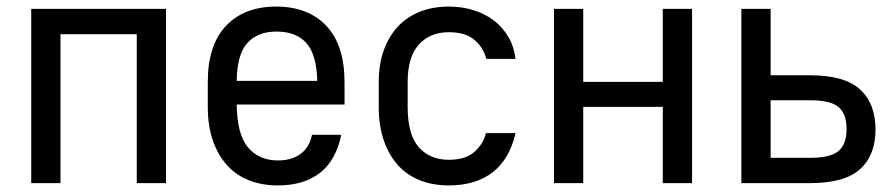

<svg xmlns="http://www.w3.org/2000/svg" viewBox="-20 -557 2715 584"><path d="M75 -530H485V0H396V-453H164V0H75Z M825 7Q777 7 737.5 -8.5Q698 -24 670.5 -54.5Q643 -85 627.5 -129.5Q612 -174 612 -232V-308Q612 -420 667.5 -478.5Q723 -537 820 -537Q917 -537 972.5 -478.5Q1028 -420 1028 -306V-239H700Q701 -148 734.5 -108.5Q768 -69 825 -69Q850 -69 868.5 -75.5Q887 -82 899.5 -93Q912 -104 919 -118Q926 -132 929 -147H1018Q1002 -69 953 -31Q904 7 825 7ZM821 -461Q764 -461 732.5 -426.5Q701 -392 700 -311H945Q943 -392 911.5 -426.5Q880 -461 821 -461Z M1345 7Q1297 7 1257.5 -8.5Q1218 -24 1190.5 -54.5Q1163 -85 1147.5 -129.5Q1132 -174 1132 -232V-308Q1132 -362 1147.5 -404.5Q1163 -447 1190.5 -476.5Q1218 -506 1257.5 -521.5Q1297 -537 1345 -537Q1385 -537 1420.5 -526Q1456 -515 1483 -494Q1510 -473 1527 -443.5Q1544 -414 1548 -378H1459Q1451 -411 1424 -435Q1397 -459 1345 -459Q1288 -459 1254 -421.5Q1220 -384 1220 -308V-232Q1220 -147 1254 -109Q1288 -71 1345 -71Q1397 -71 1424 -96Q1451 -121 1458 -152H1548Q1530 -73 1478.5 -33Q1427 7 1345 7Z M1665 -530H1754V-308H1996V-530H2085V0H1996V-232H1754V0H1665Z M2235 -530H2324V-328H2444Q2549 -328 2596 -285Q2643 -242 2643 -163Q2643 -85 2596 -42.5Q2549 0 2444 0H2235ZM2444 -77Q2507 -77 2531 -98Q2555 -119 2555 -164Q2555 -210 2531 -231Q2507 -252 2444 -252H2324V-77Z"/></svg>

Font: Golos UI
Style: Regular
Weight: 400
Designer: A.Korolkova, Vitaly Kuzmin
Foundry: ParaType Ltd
Version: Version 2.000